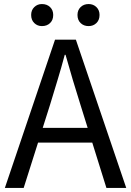

<svg xmlns="http://www.w3.org/2000/svg" viewBox="-20 -929 648 949"><path d="M4 0 252 -733H355L604 0H506L378 -410Q358 -473 340 -533.5Q322 -594 304 -658H300Q283 -594 264.5 -533.5Q246 -473 227 -410L97 0ZM133 -224V-297H471V-224ZM187 -800Q165 -800 149.5 -815Q134 -830 134 -855Q134 -879 149.5 -894Q165 -909 187 -909Q212 -909 227.5 -894Q243 -879 243 -855Q243 -830 227.5 -815Q212 -800 187 -800ZM418 -800Q394 -800 378.5 -815Q363 -830 363 -855Q363 -879 378.5 -894Q394 -909 418 -909Q441 -909 456.5 -894Q472 -879 472 -855Q472 -830 456.5 -815Q441 -800 418 -800Z"/></svg>

Font: Noto Sans JP Thin
Style: Regular
Weight: 400
Version: Version 2.004-H2;hotconv 1.0.118;makeotfexe 2.5.65603